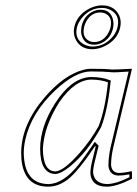

<svg xmlns="http://www.w3.org/2000/svg" viewBox="-20 -696 519 726"><path d="M260.7 -592.8Q270.5 -639.2 318.8 -664.1Q342.8 -675.8 365.2 -675.8Q411.6 -675.8 430.2 -638.7Q439.9 -617.2 434.6 -592.8Q424.8 -546.4 377.9 -522.5Q354 -510.3 330.1 -509.8Q283.7 -509.8 265.6 -547.9Q255.9 -568.8 260.7 -592.8ZM359.9 -648.9Q322.8 -648.9 304.2 -611.3Q299.8 -602.1 297.9 -592.8Q290 -557.1 314.9 -542.5Q324.7 -537.1 335.9 -537.1Q371.6 -537.1 391.1 -574.2Q396 -584 397.9 -592.8Q406.2 -631.8 377.9 -645Q369.6 -648.9 359.9 -648.9ZM408.2 -138.2Q400.4 -104 399.9 -74.2Q401.4 -43.5 429.2 -42Q451.7 -42.5 477.1 -48.8L479 -45.9V-20Q420.4 9.8 383.8 9.8Q335 9.8 324.2 -25.9Q321.8 -34.2 321.8 -43Q322.3 -63 329.1 -89.8L341.8 -142.1L339.8 -144Q273.9 -45.9 235.8 -17.1Q200.7 9.8 162.1 9.8Q71.3 9.8 61 -93.8Q60.1 -105.5 60.1 -117.2Q60.1 -224.6 149.9 -329.1Q221.2 -411.6 293.9 -431.6Q310.1 -436 323.2 -436Q377 -436 402.8 -433.1Q414.1 -432.6 479 -436ZM353 -219.2Q377.9 -283.2 388.2 -384.8Q362.3 -394.5 326.2 -395Q263.2 -395 204.1 -309.6Q146 -217.3 142.1 -132.8Q143.1 -48.8 189 -47.9Q219.2 -47.9 280.3 -116.7Q323.7 -166 353 -219.2ZM270.5 -590.8Q261.7 -548.8 296.4 -528.8Q305.7 -523.9 315.4 -521.5Q323.2 -520 330.1 -520Q377 -520 408.7 -560.5Q421.4 -577.6 424.8 -595.2Q434.1 -638.7 397.9 -658.2Q389.2 -662.6 379.9 -664.6Q372.1 -666 365.2 -666Q320.3 -666 288.6 -627Q274.9 -609.4 270.5 -590.8ZM359.9 -659.2Q397 -659.2 406.7 -624Q409.2 -615.2 409.2 -606.9Q409.2 -598.6 407.7 -590.8Q399.4 -550.8 364.7 -533.7Q350.6 -526.9 335.9 -526.9Q298.8 -526.9 288.6 -563Q286.1 -572.3 286.6 -581.1Q287.1 -588.9 288.1 -595.2Q297.4 -638.2 334 -653.8Q346.7 -659.2 359.9 -659.2ZM398.4 -140.1 466.3 -425.3Q412.6 -421.4 401.9 -422.9Q374 -425.8 323.2 -425.8Q265.1 -425.8 189 -354.5Q98.6 -269.5 75.7 -168Q69.8 -141.1 69.8 -117.2Q71.8 -1.5 162.1 0Q218.3 0 277.3 -73.7Q298.3 -100.1 331.5 -149.4L338.4 -159.7L353 -145L338.9 -87.4Q332 -60.1 332 -43Q336.9 -2.4 383.8 0Q418.9 -0.5 469.2 -25.9V-36.6Q446.8 -32.2 429.2 -32.2Q398.4 -32.2 391.1 -61.5Q389.6 -67.9 390.1 -74.2Q390.6 -106 398.4 -140.1ZM362.3 -215.3 361.8 -214.4Q311.5 -121.6 244.6 -66.4Q210 -38.6 189 -38.1Q132.3 -40 131.8 -132.8Q131.8 -216.8 188 -304.7Q246.6 -397 315.9 -404.3Q321.3 -404.8 326.2 -404.8Q365.7 -404.3 391.6 -394L398.9 -391.6L397.9 -383.8Q387.2 -280.3 362.3 -215.3Z"/></svg>

Font: Linux Biolinum Outline O
Style: Italic
Weight: 400
Italic angle: -12°
Designer: Philipp H. Poll
Foundry: Philipp H. Poll
Version: Version 0.6.2